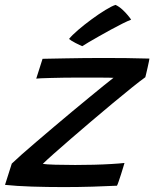

<svg xmlns="http://www.w3.org/2000/svg" viewBox="-53 -758 627 781"><path d="M422.8 -2.6Q380.9 -0.4 323.2 1.3Q265.4 3 205.4 3Q139.4 3 76.3 1Q13.3 -1.1 -32.6 -6L-5.1 -92.5Q9 -106.2 34.9 -129.2Q60.8 -152.2 94.7 -181Q128.5 -209.9 166 -241.7Q203.6 -273.6 241 -304.7Q278.4 -335.8 311.8 -363.2Q345.1 -390.6 370.4 -411.1Q395.8 -431.5 408.6 -441.4Q401.8 -441.9 386.4 -442.1Q370.9 -442.2 350.3 -442.3Q329.8 -442.3 307 -442.4Q284.2 -442.4 263.2 -442.4Q236 -442.4 207.6 -442Q179.2 -441.5 154.9 -440.9Q130.6 -440.2 114.2 -439.6Q97.8 -438.9 94.4 -438.2L120.1 -518.8Q132 -519 156.2 -519.5Q180.5 -519.9 213.4 -520.6Q246.4 -521.2 284.9 -521.7Q323.4 -522.2 364 -522.2Q409.8 -522.2 460 -521.7Q510.2 -521.2 554.8 -519.7Q554.8 -517.2 552.6 -507.1Q550.4 -497 547.6 -484Q544.8 -471 542 -459.8Q539.3 -448.5 538.1 -443.9Q517.4 -429.1 482.7 -401.2Q447.9 -373.3 405.7 -338.1Q363.4 -302.9 319.5 -265.6Q275.6 -228.3 235.6 -193.7Q195.6 -159 165.3 -132.2Q135.1 -105.4 121.1 -91.4Q133.9 -89.1 171.7 -88Q209.5 -86.9 252.9 -86.9Q290.5 -86.9 329.1 -87.9Q367.6 -88.9 400.3 -90.9Q433.1 -92.8 453.4 -95.1Q452.2 -90.6 448.2 -77.6Q444.3 -64.6 439.3 -48.9Q434.3 -33.2 429.8 -20.2Q425.4 -7.2 422.8 -2.6ZM417.1 -738.1Q432.2 -730.8 444.9 -719Q457.6 -707.2 467 -695.8Q476.4 -684.5 480.4 -678Q467.3 -673.1 445.6 -662.3Q423.9 -651.6 398.8 -637.8Q373.6 -623.9 349.6 -610.4Q325.6 -596.9 307.3 -586Q289.1 -575.2 281.7 -570.2Q278.4 -571.6 270.8 -575Q263.2 -578.4 254.6 -582.9Q246 -587.3 238.5 -591.9Q231.1 -596.5 227.8 -599.6Q239.8 -614.6 264.9 -636.2Q290.1 -657.8 319.7 -679.5Q349.2 -701.2 375.8 -717.4Q402.2 -733.6 417.1 -738.1Z"/></svg>

Font: Grandstander Thin
Style: Italic
Weight: 100
Italic angle: -15°
Designer: Tyler Finck
Foundry: Etcetera Type Co
Version: Version 1.200